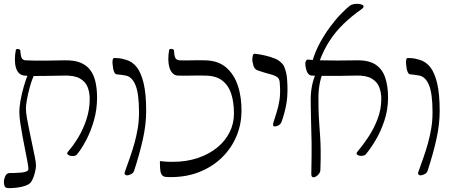

<svg xmlns="http://www.w3.org/2000/svg" viewBox="-28 -904 2336 993"><path d="M370 -105Q365 -99 355 -97.5Q345 -96 335 -98.5Q325 -101 321 -106.5Q317 -112 324 -120Q352 -152 377.5 -194.5Q403 -237 419.5 -288Q436 -339 436 -393Q436 -426 425 -454Q414 -482 384.5 -498.5Q355 -515 299 -513Q252 -512 216.5 -511.5Q181 -511 153.5 -511Q126 -511 100 -513Q83 -514 71.5 -524.5Q60 -535 54.5 -553.5Q49 -572 49 -596Q49 -620 54 -646Q55 -650 60.5 -650.5Q66 -651 71.5 -649Q77 -647 77 -641Q79 -616 84 -604.5Q89 -593 105 -592Q128 -591 152.5 -590.5Q177 -590 213.5 -590.5Q250 -591 307 -592Q356 -593 388 -580Q420 -567 439 -541.5Q458 -516 466 -479.5Q474 -443 474 -399Q474 -337 457.5 -280Q441 -223 417 -178Q393 -133 370 -105ZM19 69Q0 69 -4 59.5Q-8 50 -8 34Q-8 31 -6.5 24Q-5 17 -2 9.5Q1 2 7 -3.5Q13 -9 20 -9Q33 -9 50 -9.5Q67 -10 83 -11.5Q99 -13 109 -17.5Q119 -22 119 -30Q119 -39 114.5 -64.5Q110 -90 103 -124.5Q96 -159 89 -196.5Q82 -234 77 -267.5Q72 -301 72 -326Q72 -349 78 -383.5Q84 -418 95 -456.5Q106 -495 120 -528L154 -529Q137 -493 126.5 -455Q116 -417 111 -387.5Q106 -358 106 -344Q106 -323 111.5 -292Q117 -261 124.5 -225Q132 -189 139.5 -153.5Q147 -118 152.5 -90.5Q158 -63 158 -48Q158 -36 154.5 -20Q151 -4 145.5 11.5Q140 27 132 38Q124 49 105 56Q86 63 62.5 66Q39 69 19 69Z M628 3Q624 3 619 -1Q614 -5 618 -16Q632 -55 645 -92Q658 -129 668 -165.5Q678 -202 684.5 -241Q691 -280 691 -324Q691 -421 672 -465.5Q653 -510 618 -514Q606 -516 595 -517.5Q584 -519 573 -520Q568 -521 563.5 -529.5Q559 -538 557 -550.5Q555 -563 554 -575Q553 -587 555 -595.5Q557 -604 563 -604Q574 -604 586.5 -603Q599 -602 623 -595Q656 -586 679 -557Q702 -528 715 -473Q728 -418 728 -331Q728 -260 711 -184Q694 -108 666 -22Q662 -9 649.5 -3Q637 3 628 3Z M854 12Q837 12 826.5 10.5Q816 9 809.5 1Q803 -7 801 -24Q799 -41 799 -71Q813 -70 824 -68.5Q835 -67 864 -67Q937 -67 995.5 -87Q1054 -107 1095.5 -141Q1137 -175 1159.5 -220Q1182 -265 1182 -316Q1182 -376 1167.5 -420Q1153 -464 1120 -488.5Q1087 -513 1031 -513Q1002 -514 966 -513Q930 -512 894 -513Q877 -513 865.5 -524.5Q854 -536 848.5 -554Q843 -572 842.5 -596Q842 -620 847 -646Q848 -650 854 -651Q860 -652 866 -649.5Q872 -647 872 -642Q873 -616 878.5 -605Q884 -594 900 -592Q932 -591 964 -592Q996 -593 1032 -592Q1099 -591 1140.5 -556Q1182 -521 1202 -461.5Q1222 -402 1221 -326Q1220 -259 1194.5 -198.5Q1169 -138 1121 -90.5Q1073 -43 1005.5 -15.5Q938 12 854 12Z M1394 -250Q1389 -250 1386 -253Q1383 -256 1385 -267Q1393 -294 1402.5 -322.5Q1412 -351 1417.5 -387Q1423 -423 1419 -472Q1419 -495 1406.5 -504.5Q1394 -514 1368.5 -520.5Q1343 -527 1304 -540Q1294 -544 1288 -553Q1282 -562 1279 -581Q1277 -587 1277 -593Q1277 -599 1277.5 -605.5Q1278 -612 1279.5 -616.5Q1281 -621 1283.5 -624Q1286 -627 1290 -626Q1318 -623 1345 -616.5Q1372 -610 1394 -601Q1416 -592 1428 -578Q1437 -571 1442.5 -557.5Q1448 -544 1452 -527Q1456 -510 1457 -492Q1462 -422 1454 -373Q1446 -324 1429 -276Q1424 -262 1413 -256Q1402 -250 1394 -250Z M1863 -105Q1858 -100 1848.5 -98.5Q1839 -97 1830 -99Q1821 -101 1817.5 -106.5Q1814 -112 1821 -120Q1849 -153 1877.5 -196Q1906 -239 1925 -289Q1944 -339 1944 -393Q1944 -426 1933 -454Q1922 -482 1893 -498.5Q1864 -515 1810 -513Q1763 -512 1721.5 -511.5Q1680 -511 1647 -511.5Q1614 -512 1587 -513Q1576 -513 1569 -519.5Q1562 -526 1558.5 -536Q1555 -546 1553 -556.5Q1551 -567 1551 -575Q1551 -584 1555 -590Q1559 -596 1563 -596Q1590 -593 1629 -592Q1668 -591 1716.5 -591Q1765 -591 1818 -592Q1880 -593 1915 -569.5Q1950 -546 1964.5 -502Q1979 -458 1979 -399Q1979 -337 1960 -280Q1941 -223 1914 -178Q1887 -133 1863 -105ZM1593 13Q1589 13 1585.5 9.5Q1582 6 1582 -5Q1583 -59 1583.5 -97.5Q1584 -136 1583.5 -166Q1583 -196 1582 -225.5Q1581 -255 1580.5 -290.5Q1580 -326 1579 -376Q1578 -420 1585 -457Q1592 -494 1607 -527H1641Q1629 -495 1623.5 -460Q1618 -425 1619 -385Q1619 -340 1620.5 -308.5Q1622 -277 1624 -250.5Q1626 -224 1628 -194Q1630 -164 1630.5 -124Q1631 -84 1629 -25Q1629 -16 1623 -7Q1617 2 1608.5 7.5Q1600 13 1593 13ZM1624 -586 1588 -589Q1602 -637 1626.5 -682Q1651 -727 1680 -766Q1709 -805 1736.5 -833Q1764 -861 1782 -875Q1789 -880 1800.5 -882.5Q1812 -885 1824 -884Q1836 -883 1844 -880Q1852 -877 1852.5 -870.5Q1853 -864 1841 -856Q1791 -821 1749 -780.5Q1707 -740 1676 -692Q1645 -644 1624 -586Z M2146 3Q2142 3 2137 -1Q2132 -5 2136 -16Q2150 -55 2163 -92Q2176 -129 2186 -165.5Q2196 -202 2202.5 -241Q2209 -280 2209 -324Q2209 -421 2190 -465.5Q2171 -510 2136 -514Q2124 -516 2113 -517.5Q2102 -519 2091 -520Q2086 -521 2081.5 -529.5Q2077 -538 2075 -550.5Q2073 -563 2072 -575Q2071 -587 2073 -595.5Q2075 -604 2081 -604Q2092 -604 2104.5 -603Q2117 -602 2141 -595Q2174 -586 2197 -557Q2220 -528 2233 -473Q2246 -418 2246 -331Q2246 -260 2229 -184Q2212 -108 2184 -22Q2180 -9 2167.5 -3Q2155 3 2146 3Z"/></svg>

Font: Noto Rashi Hebrew Light
Style: Regular
Weight: 300
Version: Version 1.006